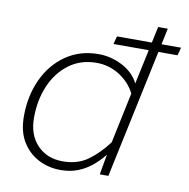

<svg xmlns="http://www.w3.org/2000/svg" viewBox="-82 -810 888 903"><g transform="rotate(10 362.0 -359.0)"><path d="M541 -450 601 -730H647L492 0H451L468 -97Q442 -64 411.5 -39.5Q381 -15 345 -1.5Q309 12 265 12Q208 12 159.5 -13Q111 -38 81.5 -86.5Q52 -135 52 -207Q52 -305 88.5 -384Q125 -463 192 -509.5Q259 -556 348 -556Q407 -556 461.5 -528Q516 -500 541 -450ZM268 -30Q339 -30 388 -65.5Q437 -101 480 -158L531 -400Q506 -450 456 -482Q406 -514 346 -514Q270 -514 214.5 -472.5Q159 -431 129.5 -362Q100 -293 100 -209Q100 -127 146.5 -78.5Q193 -30 268 -30ZM408 -615 418 -653H724L714 -615Z"/></g></svg>

Font: Azeret Mono Thin Thin
Style: Italic
Weight: 250
Italic angle: -12°
Version: Version 1.002